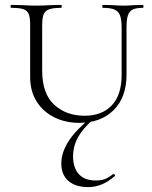

<svg xmlns="http://www.w3.org/2000/svg" viewBox="-20 -488 620 783"><path d="M400 -456Q397 -456 397 -462Q397 -468 400 -468L438 -467Q468 -465 485 -465Q499 -465 527 -467L563 -468Q565 -468 565 -462Q565 -456 563 -456Q535 -456 521 -449Q507 -442 501.5 -425Q496 -408 496 -375V-184Q496 -91 443.5 -39Q391 13 303 13Q247 13 201.5 -9.5Q156 -32 129.5 -74Q103 -116 103 -174V-387Q103 -417 97 -431Q91 -445 75.5 -450.5Q60 -456 26 -456Q23 -456 23 -462Q23 -468 26 -468L70 -467Q106 -465 126 -465Q151 -465 187 -467L229 -468Q232 -468 232 -462Q232 -456 229 -456Q196 -456 180 -450Q164 -444 158 -429.5Q152 -415 152 -385V-200Q152 -106 201 -61Q250 -16 325 -16Q396 -16 436 -58.5Q476 -101 476 -182V-375Q476 -408 469.5 -425Q463 -442 447 -449Q431 -456 400 -456ZM278 150Q278 196 301.5 222Q325 248 370 248Q394 248 409.5 241.5Q425 235 441 222H443Q446 222 448.5 225Q451 228 448 230Q397 275 341 275Q287 275 258.5 249.5Q230 224 230 179Q230 89 349 -6L360 -1Q317 37 297.5 73Q278 109 278 150Z"/></svg>

Font: Cormorant SC Light
Style: Regular
Weight: 300
Designer: Christian Thalmann (Catharsis Fonts)
Foundry: Catharsis Fonts
Version: Version 4.000